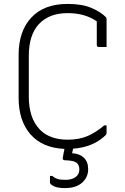

<svg xmlns="http://www.w3.org/2000/svg" viewBox="-20 -740 640 980"><path d="M430 124Q430 165 399 192.5Q368 220 312 220Q273 220 254 210Q235 200 235 192V158H247Q258 168 272 173Q286 178 314 178Q346 178 365.5 164Q385 150 385 125Q385 102 370.5 90.5Q356 79 311 78Q300 78 300 67Q302 54 304.5 42.5Q307 31 309 20Q196 15 135.5 -54.5Q75 -124 75 -241V-459Q75 -581 140 -650.5Q205 -720 325 -720Q398 -720 445.5 -700Q493 -680 520 -653Q524 -649 524 -643V-500H485Q474 -500 474 -511V-631Q414 -673 325 -673Q231 -673 179 -617.5Q127 -562 127 -454V-246Q127 -194 140.5 -151.5Q154 -109 185 -77Q211 -51 246.5 -39Q282 -27 325 -27Q384 -27 427.5 -46Q471 -65 512 -100H524V-61Q524 -55 520 -51Q458 11 353 19Q352 24 351 29L348 42Q386 44 408 65Q430 86 430 124Z"/></svg>

Font: Recursive Mn Lnr St Lt
Style: Regular
Weight: 300
Monospace: yes
Version: Version 1.079;hotconv 1.0.112;makeotfexe 2.5.65598; ttfautoh